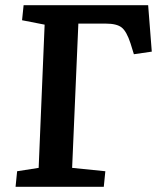

<svg xmlns="http://www.w3.org/2000/svg" viewBox="-20 -720 615 740"><path d="M40 0 46 -60 129 -73 152 -625 65 -642 71 -700H551L565 -521L496 -511L483 -553Q468 -599 449 -614Q430 -629 388 -629H282L258 -73L386 -60L380 0Z"/></svg>

Font: Literata 12pt SemiBold
Style: Italic
Weight: 600
Italic angle: -2°
Designer: Latin by Veronika Burian and Jose Scaglione. Greek by Irene Vlachou. Cyrillic by Vera Evstafieva
Foundry: TypeTogether
Version: Version 3.002